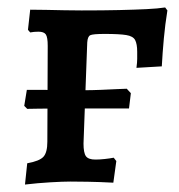

<svg xmlns="http://www.w3.org/2000/svg" viewBox="-20 -487 479 515"><path d="M47 8 53 -49Q86 -55 96.5 -66.5Q107 -78 107 -107L108 -364Q108 -387 103 -394.5Q98 -402 83 -402Q76 -402 71.5 -401.5Q67 -401 61 -400L55 -407L61 -461Q79 -461 103.5 -460.5Q128 -460 153 -459.5Q178 -459 199 -459Q257 -459 299.5 -460Q342 -461 373 -462.5Q404 -464 423 -467L429 -459Q423 -422 419.5 -384Q416 -346 414 -309L346 -305Q348 -320 348 -329Q348 -338 348 -348Q348 -369 342.5 -379.5Q337 -390 318.5 -393Q300 -396 261 -396Q229 -396 222 -392.5Q215 -389 214 -373L204 -102Q204 -77 210.5 -68Q217 -59 236 -59Q247 -59 261 -60.5Q275 -62 285 -64L292 -55L284 3Q246 1 215.5 0.5Q185 0 169 0Q149 0 115 2Q81 4 47 8ZM53 -195 45 -203 52 -246Q60 -246 87 -246Q114 -246 147 -245.5Q180 -245 205 -245Q226 -245 250.5 -246Q275 -247 294.5 -248Q314 -249 320 -249L331 -237L326 -196H185Q162 -196 133.5 -196Q105 -196 82.5 -195.5Q60 -195 53 -195Z"/></svg>

Font: Alegreya SemiBold
Style: Regular
Weight: 600
Designer: Juan Pablo del Peral
Foundry: Huerta Tipografica
Version: Version 2.009